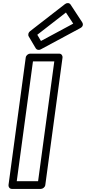

<svg xmlns="http://www.w3.org/2000/svg" viewBox="-20 -1197 556 1242"><path d="M221.2 -972.1 406.5 -1116 453.6 -1044.1 245 -931.9ZM174.1 -994.9C163.6 -986.7 159.5 -971.8 165.8 -961.3L211.3 -884.3C217 -874.8 231 -870.8 243.2 -877.4L499.8 -1015.4C521.3 -1026.9 517 -1044.8 511.9 -1052.5L436.5 -1167.5C428.4 -1179.8 412 -1179.5 400.9 -1170.9ZM331.2 -800 226.4 -25H88.4L193.2 -800ZM384.5 -825C386 -835.7 378.1 -850 362.9 -850H174.9C164.2 -850 148.6 -840.1 146.5 -825L35 0C33.5 10.7 41.5 25 56.6 25H244.6C255.3 25 271 15.1 273 0Z"/></svg>

Font: Hussar Techniczny
Style: Bold 
Weight: 700
Foundry: Cannot Into Space Fonts
Version: Version 0.77